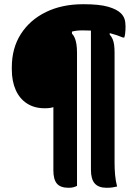

<svg xmlns="http://www.w3.org/2000/svg" viewBox="-20 -730 640 910"><path d="M370 -586Q316 -586 286 -564Q256 -542 245 -503.5Q234 -465 234 -414V-401Q234 -385 237 -369Q240 -353 247 -341Q254 -329 264 -323L267 -308V-240Q252 -229 235.5 -223Q219 -217 196 -217H190Q143 -217 108 -239.5Q73 -262 54.5 -303.5Q36 -345 36 -401V-411Q36 -502 79 -569Q122 -636 198 -673Q274 -710 374 -710H377Q451 -710 492.5 -698Q534 -686 553 -667Q565 -655 570 -640.5Q575 -626 575 -604Q575 -595 574.5 -587Q574 -579 573 -570Q572 -561 569 -552H563Q532 -565 502 -572.5Q472 -580 440 -583Q408 -586 370 -586ZM321 -637V-571Q331 -560 335.5 -547.5Q340 -535 342.5 -519Q345 -503 345 -479Q345 -401 345 -319.5Q345 -238 345 -157.5Q345 -77 345 0.5Q345 78 345 151Q337 155 328 157.5Q319 160 305 160Q266 160 249.5 140Q233 120 233 78Q233 47 233 -9Q233 -65 233 -135Q233 -205 233 -279.5Q233 -354 233 -424Q233 -494 233 -550Q233 -606 233 -637ZM500 -635V-566Q509 -556 514 -544Q519 -532 521 -516.5Q523 -501 523 -479Q523 -415 523 -350.5Q523 -286 523 -220Q523 -154 523 -89Q523 -24 523 41Q523 71 525.5 99Q528 127 535 154Q523 157 511.5 158.5Q500 160 485 160Q447 160 429 139.5Q411 119 411 75Q411 28 411 -35.5Q411 -99 411 -173.5Q411 -248 411 -328Q411 -408 411 -486Q411 -564 411 -635Z"/></svg>

Font: Recursive Monospace Casual
Style: Bold
Weight: 700
Version: Version 1.047